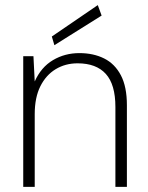

<svg xmlns="http://www.w3.org/2000/svg" viewBox="-20 -732 580 752"><path d="M71 0V-512H111L116 -413Q141 -469 187.5 -496.5Q234 -524 291 -524Q346 -524 388 -503Q430 -482 453.5 -437Q477 -392 477 -320V0H432V-313Q432 -401 394.5 -442.5Q357 -484 284 -484Q236 -484 198 -461Q160 -438 138 -394Q116 -350 116 -285V0ZM193 -555 183 -589 363 -712 378 -671Z"/></svg>

Font: DM Sans 12pt ExtraLight
Style: Regular
Weight: 250
Version: Version 4.004;gftools[0.9.30]